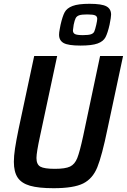

<svg xmlns="http://www.w3.org/2000/svg" viewBox="-20 -983 668 1011"><path d="M53 -131Q53 -161 59 -201Q65 -241 78 -304L160 -688H281L191 -267Q172 -180 172 -151Q172 -117 192.5 -105.5Q213 -94 269 -94Q324 -94 349 -106Q374 -118 387 -151Q400 -184 418 -267L507 -688H628L546 -304Q517 -163 492.5 -102.5Q468 -42 418 -17Q368 8 262 8Q183 8 138 -5Q93 -18 73 -48Q53 -78 53 -131ZM291 -800Q291 -812 294.5 -829.5Q298 -847 299 -853Q309 -897 320.5 -918.5Q332 -940 362 -951.5Q392 -963 451 -963Q516 -963 540.5 -949.5Q565 -936 565 -906Q565 -893 557 -853Q547 -809 535.5 -787Q524 -765 494 -754Q464 -743 404 -743Q339 -743 315 -756.5Q291 -770 291 -800ZM487 -853Q492 -875 492 -884Q492 -897 481 -902Q470 -907 439 -907Q410 -907 397 -902.5Q384 -898 378.5 -887.5Q373 -877 368 -853Q364 -827 364 -823Q364 -809 375 -803.5Q386 -798 416 -798Q446 -798 459 -802.5Q472 -807 476.5 -817Q481 -827 487 -853Z"/></svg>

Font: Saira Semi Condensed Medium
Style: Italic
Weight: 500
Width: 4
Italic angle: -12°
Designer: Hector Gatti with collaboration of the Omnibus-Type team
Foundry: Omnibus-Type
Version: Version 1.001; ttfautohint (v1.8)